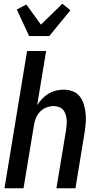

<svg xmlns="http://www.w3.org/2000/svg" viewBox="-20 -1008 540 1028"><path d="M136 -815 70 -957 121 -984 199 -876 314 -988 357 -953 244 -815ZM4 0 125 -735H227L179 -445Q190 -463 206 -479.5Q222 -496 240.5 -507Q259 -518 280 -523Q301 -528 321 -528Q347 -528 370 -519Q393 -510 407.5 -491Q422 -472 429 -448.5Q436 -425 438.5 -400.5Q441 -376 439 -350Q437 -324 433 -299L384 0H282L334 -313Q336 -327 337 -342Q338 -357 336.5 -371Q335 -385 330.5 -398Q326 -411 317 -421Q308 -431 294.5 -435.5Q281 -440 267 -440Q248 -440 228.5 -432.5Q209 -425 194.5 -410Q180 -395 172.5 -376.5Q165 -358 162 -339L106 0Z"/></svg>

Font: Iosevka SS18 Semibold
Style: Italic
Weight: 600
Italic angle: -9°
Monospace: yes
Designer: Belleve Invis
Foundry: Belleve Invis
Version: Version 25.1.1; ttfautohint (v1.8.4)